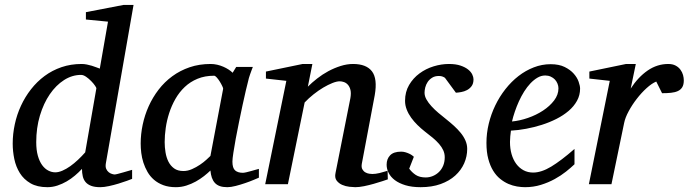

<svg xmlns="http://www.w3.org/2000/svg" viewBox="-20 -757 2830 789"><path d="M415 -85.9Q412.6 -71.8 416.5 -63Q420.4 -54.2 427 -49.1Q433.6 -43.9 440.7 -42Q447.8 -40 451.2 -40Q454.6 -40 465.1 -42.7Q475.6 -45.4 487.3 -48.8Q499 -52.2 509.3 -55.2L522.9 -59.1V-22Q517.1 -19.5 501.5 -13.9Q485.8 -8.3 466.8 -2.4Q447.8 3.4 427.5 7.8Q407.2 12.2 392.1 12.2Q369.1 12.2 354.5 6.6Q339.8 1 331.5 -9Q323.2 -19 320.1 -32.7Q316.9 -46.4 316.9 -63Q303.7 -48.8 287.8 -35.4Q272 -22 253.9 -11.5Q235.8 -1 215.8 5.6Q195.8 12.2 174.8 12.2Q132.8 12.2 105.2 -3.9Q77.6 -20 61.5 -45.9Q45.4 -71.8 38.8 -103.5Q32.2 -135.3 32.2 -167Q32.2 -206.5 40.8 -246.3Q49.3 -286.1 66.2 -322.5Q83 -358.9 107.4 -390.1Q131.8 -421.4 163.1 -444.6Q194.3 -467.8 232.7 -481Q271 -494.1 314.9 -494.1Q326.2 -494.1 336.9 -491.9Q347.7 -489.7 357.4 -486.8Q367.2 -483.9 375.5 -480.5Q383.8 -477.1 390.1 -475.1L423.8 -668L333 -676.8V-707L487.8 -736.8H528.8ZM376 -394Q376.5 -396 370.4 -405Q364.3 -414.1 354.7 -423.8Q345.2 -433.6 334 -441.4Q322.8 -449.2 313 -449.2Q276.4 -449.2 243.2 -428Q210 -406.7 184.6 -369.6Q159.2 -332.5 144 -282Q128.9 -231.4 128.9 -172.9Q128.9 -140.6 135.5 -117.2Q142.1 -93.8 153.1 -78.6Q164.1 -63.5 178.2 -56.2Q192.4 -48.8 207 -48.8Q220.7 -48.8 236.6 -55.7Q252.4 -62.5 268.6 -74Q284.7 -85.4 300.5 -100.3Q316.4 -115.2 330.1 -130.9Z M897 -392.1Q897.5 -394.5 893.3 -403.3Q889.2 -412.1 883.3 -421.6Q877.4 -431.2 870.8 -438.5Q864.3 -445.8 859.9 -445.8Q821.8 -445.8 791.7 -433.3Q761.7 -420.9 739.3 -399.7Q716.8 -378.4 700.9 -350.6Q685.1 -322.8 675.3 -292.5Q665.5 -262.2 661.1 -231.4Q656.7 -200.7 656.7 -172.9Q656.7 -151.9 660.2 -130.9Q663.6 -109.9 672.1 -92.8Q680.7 -75.7 695.6 -64.9Q710.4 -54.2 733.9 -54.2Q751.5 -54.2 769 -62Q786.6 -69.8 801.8 -80.1Q816.9 -90.3 828.1 -100.6Q839.4 -110.8 844.7 -116.2ZM1043.9 -26.9Q1038.1 -24.4 1022.5 -17.8Q1006.8 -11.2 987.5 -4.6Q968.3 2 948.5 7.1Q928.7 12.2 914.1 12.2Q896 12.2 883.5 7.8Q871.1 3.4 863 -5.4Q855 -14.2 850.6 -26.9Q846.2 -39.6 844.7 -56.2Q833.5 -45.4 818.4 -33.4Q803.2 -21.5 784.9 -11.2Q766.6 -1 745.8 5.6Q725.1 12.2 702.6 12.2Q673.3 12.2 651.1 3.9Q628.9 -4.4 612.8 -18.3Q596.7 -32.2 586.2 -50.5Q575.7 -68.8 569.3 -88.6Q563 -108.4 560.5 -128.7Q558.1 -148.9 558.1 -167Q558.1 -205.6 566.4 -244.9Q574.7 -284.2 591.1 -320.6Q607.4 -356.9 631.8 -388.7Q656.2 -420.4 688.2 -443.8Q720.2 -467.3 759.5 -480.7Q798.8 -494.1 845.7 -494.1Q859.4 -494.1 872.8 -491Q886.2 -487.8 897.9 -482.7Q909.7 -477.5 919.4 -471.2Q929.2 -464.8 936 -458L950.7 -481.9H1019Q1016.6 -476.1 1013.7 -468Q1010.7 -460 1007.8 -451.7Q1004.9 -443.4 1002.7 -436Q1000.5 -428.7 1000 -424.8Q996.6 -411.6 990.2 -385Q983.9 -358.4 976.8 -325.2Q969.7 -292 962.2 -255.6Q954.6 -219.2 948.7 -186.8Q942.9 -154.3 939 -129.2Q935.1 -104 935.1 -92.8Q935.1 -66.4 946.3 -56.6Q957.5 -46.9 978 -46.9Q982.9 -46.9 992.4 -49.1Q1002 -51.3 1012.2 -54.2Q1022.5 -57.1 1031.2 -59.6Q1040 -62 1043.9 -63Z M1573.7 -20Q1567.4 -17.6 1551.5 -12.5Q1535.6 -7.3 1516.1 -1.7Q1496.6 3.9 1476.1 8.1Q1455.6 12.2 1439.9 12.2Q1431.2 12.2 1415.8 10.5Q1400.4 8.8 1386.2 2.7Q1372.1 -3.4 1363.3 -15.1Q1354.5 -26.9 1358.9 -46.9L1419.9 -354Q1423.3 -374 1420.2 -387.2Q1417 -400.4 1409.9 -408.4Q1402.8 -416.5 1393.6 -419.7Q1384.3 -422.9 1376 -422.9Q1363.8 -422.9 1345.9 -415.8Q1328.1 -408.7 1308.3 -397Q1288.6 -385.3 1268.6 -369.4Q1248.5 -353.5 1231.9 -335.9L1163.1 0H1069.8L1156.7 -424.8L1072.8 -434.1V-462.9L1223.6 -494.1H1263.7L1245.1 -400.9Q1261.7 -417.5 1283.2 -434.3Q1304.7 -451.2 1329.1 -464.4Q1353.5 -477.5 1379.6 -485.8Q1405.8 -494.1 1430.7 -494.1Q1485.4 -494.1 1508.5 -463.9Q1531.7 -433.6 1520 -366.2L1466.8 -84Q1464.4 -69.8 1469 -61.5Q1473.6 -53.2 1481.2 -48.8Q1488.8 -44.4 1497.1 -43.2Q1505.4 -42 1509.8 -42Q1523.4 -42 1539.6 -45.9Q1555.7 -49.8 1572.8 -55.2Z M1925.8 -431.2Q1925.8 -413.6 1918 -403.1Q1910.2 -392.6 1898.9 -386.7Q1887.7 -380.9 1875.2 -378.7Q1862.8 -376.5 1853.5 -376L1808.6 -437Q1805.7 -439.5 1799.3 -442.1Q1793 -444.8 1783.7 -444.8Q1767.1 -444.8 1755.9 -437.7Q1744.6 -430.7 1737.5 -420.2Q1730.5 -409.7 1727.5 -397.7Q1724.6 -385.7 1724.6 -376Q1724.6 -362.3 1732.4 -348.4Q1740.2 -334.5 1752.9 -320.6Q1765.6 -306.6 1781.5 -293.2Q1797.4 -279.8 1813.5 -267.1Q1830.1 -253.9 1845.5 -240Q1860.8 -226.1 1873 -211.2Q1885.3 -196.3 1892.6 -179.7Q1899.9 -163.1 1899.9 -145Q1899.9 -114.3 1887.5 -85.9Q1875 -57.6 1850.8 -35.6Q1826.7 -13.7 1790.8 -0.7Q1754.9 12.2 1708.5 12.2Q1672.4 12.2 1646 4.2Q1619.6 -3.9 1602.5 -16.8Q1585.4 -29.8 1577.1 -46.4Q1568.8 -63 1568.8 -80.1Q1568.8 -104 1583.3 -118.9Q1597.7 -133.8 1628.4 -133.8Q1637.7 -133.8 1646 -131.3Q1654.3 -128.9 1661.1 -125.7Q1668 -122.6 1673.1 -118.9Q1678.2 -115.2 1680.7 -112.8L1661.6 -64Q1672.4 -48.8 1688.2 -38.3Q1704.1 -27.8 1729.5 -27.8Q1744.6 -27.8 1758.8 -33.7Q1772.9 -39.6 1783.9 -50.3Q1794.9 -61 1801.3 -76.4Q1807.6 -91.8 1807.6 -110.8Q1807.6 -126 1801.5 -139.4Q1795.4 -152.8 1784.4 -165.5Q1773.4 -178.2 1758.5 -190.7Q1743.7 -203.1 1725.6 -216.8Q1710 -229 1695.6 -243.2Q1681.2 -257.3 1669.7 -273.2Q1658.2 -289.1 1651.4 -306.6Q1644.5 -324.2 1644.5 -342.8Q1644.5 -379.4 1661.1 -407.7Q1677.7 -436 1703.9 -455.3Q1730 -474.6 1762 -484.4Q1793.9 -494.1 1824.7 -494.1Q1853 -494.1 1872.3 -487.5Q1891.6 -481 1903.6 -471.4Q1915.5 -461.9 1920.7 -450.9Q1925.8 -439.9 1925.8 -431.2Z M2274.9 -394Q2274.9 -403.8 2271 -413.3Q2267.1 -422.9 2260.3 -430.2Q2253.4 -437.5 2243.2 -442.1Q2232.9 -446.8 2220.7 -446.8Q2204.1 -446.8 2189 -438Q2173.8 -429.2 2159.9 -414.6Q2146 -399.9 2134 -380.9Q2122.1 -361.8 2112.5 -340.8Q2103 -319.8 2095.7 -298.3Q2088.4 -276.9 2084 -257.8Q2115.7 -260.7 2149.7 -272.5Q2183.6 -284.2 2211.4 -302.5Q2239.3 -320.8 2257.1 -344.2Q2274.9 -367.7 2274.9 -394ZM2363.8 -393.1Q2363.8 -365.7 2351.1 -342.8Q2338.4 -319.8 2316.7 -301.3Q2294.9 -282.7 2266.4 -268.3Q2237.8 -253.9 2206.3 -243.9Q2174.8 -233.9 2142.1 -227.8Q2109.4 -221.7 2079.6 -220.2Q2078.1 -210.4 2076.9 -196.8Q2075.7 -183.1 2075.7 -173.8Q2075.7 -146.5 2082.3 -123.5Q2088.9 -100.6 2101.3 -83.7Q2113.8 -66.9 2131.3 -57.4Q2148.9 -47.9 2170.9 -47.9Q2204.6 -47.9 2245.1 -72.3Q2285.6 -96.7 2340.8 -145V-82Q2326.7 -68.4 2306.2 -52Q2285.6 -35.6 2259.5 -21.2Q2233.4 -6.8 2202.6 2.7Q2171.9 12.2 2137.7 12.2Q2122.6 12.2 2104.7 9.3Q2086.9 6.3 2069.3 -1.2Q2051.8 -8.8 2035.4 -22Q2019 -35.2 2006.6 -55.4Q1994.1 -75.7 1986.6 -103.8Q1979 -131.8 1979 -169.9Q1979 -209.5 1988.5 -248.8Q1998 -288.1 2015.4 -324Q2032.7 -359.9 2057.1 -390.9Q2081.5 -421.9 2110.8 -444.6Q2140.1 -467.3 2173.6 -480.2Q2207 -493.2 2242.7 -493.2Q2277.3 -493.2 2300.5 -481.7Q2323.7 -470.2 2337.9 -454.1Q2352.1 -438 2357.9 -420.9Q2363.8 -403.8 2363.8 -393.1Z M2790 -426.8Q2790 -409.2 2783.7 -398.7Q2777.3 -388.2 2765.6 -382.8Q2753.9 -377.4 2737.5 -375.7Q2721.2 -374 2700.7 -374L2676.8 -421.9Q2658.2 -414.1 2637 -394.8Q2615.7 -375.5 2596.7 -350.8Q2577.6 -326.2 2563.5 -300Q2549.3 -273.9 2544.9 -252L2492.7 0H2399.9L2485.8 -424.8L2401.9 -434.1V-462.9L2552.7 -494.1H2592.8L2571.8 -393.1Q2602.5 -440.4 2641.6 -467.3Q2680.7 -494.1 2726.1 -494.1Q2744.1 -494.1 2756.3 -487.5Q2768.6 -481 2776.1 -470.7Q2783.7 -460.4 2786.9 -448.7Q2790 -437 2790 -426.8Z"/></svg>

Font: Charis SIL CyrE
Style: Italic
Weight: 400
Italic angle: -11°
Foundry: SIL International
Version: Version 5.000